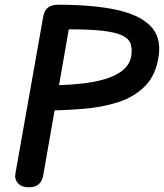

<svg xmlns="http://www.w3.org/2000/svg" viewBox="-20 -792 693 812"><path d="M101 0Q72 0 56.5 -16.5Q41 -33 45 -57L163 -723Q168 -749 183.5 -760.5Q199 -772 226 -772Q372 -772 470.5 -751Q569 -730 616 -682.5Q663 -635 651 -555Q640 -476 595 -429.5Q550 -383 481.5 -360.5Q413 -338 329.5 -331.5Q246 -325 159 -324L173 -431Q242 -431 305.5 -436.5Q369 -442 419 -456Q469 -470 500 -495.5Q531 -521 536 -561Q539 -588 532 -608Q525 -628 498 -641.5Q471 -655 416.5 -661.5Q362 -668 271 -668L162 -46Q158 -27 144.5 -13.5Q131 0 101 0Z"/></svg>

Font: Edu VIC WA NT Beginner
Style: Bold
Weight: 700
Designer: Tina and Corey Anderson
Foundry: Google for Education
Version: Version 1.003